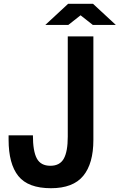

<svg xmlns="http://www.w3.org/2000/svg" viewBox="-20 -970 625 1003"><path d="M334 -779.8H467.8V-238.8Q467.8 -115.7 414.8 -51.3Q361.8 13.2 246.1 13.2Q127 13.2 75.9 -50.3Q24.9 -113.8 24.9 -240.2V-263.2H151.9Q151.9 -180.2 172.4 -142.1Q192.9 -104 243.2 -104Q292.5 -104 313.2 -141.1Q334 -178.2 334 -255.9ZM336.9 -839.8H216.8L335.9 -950.2H465.8L585 -839.8H464.8L400.9 -890.1Z"/></svg>

Font: Cooper Hewitt
Style: Semibold
Weight: 709
Designer: Village Type and Design LLC
Foundry: Cooper Hewitt Smithsonian Design Museum
Version: 1.000